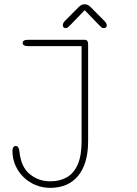

<svg xmlns="http://www.w3.org/2000/svg" viewBox="-20 -668 659 926"><path d="M89.5 -461Q89.5 -468 95.5 -472Q101.5 -476 115.5 -476H389Q405 -476 405 -454.5V13.5Q405 69 392.2 111Q379.5 153 355.8 181.2Q332 209.5 298.2 223.8Q264.5 238 222 238Q184 238 150.8 224Q117.5 210 92.8 185.5Q68 161 54 128.8Q40 96.5 40 60Q40 48.5 44.5 42.2Q49 36 55.5 36Q64 36 68.2 43.2Q72.5 50.5 74 65Q81.5 137.5 123.8 172Q166 206.5 223 206.5Q268.5 206.5 302.2 187.2Q336 168 354.8 125.5Q373.5 83 373.5 13.5V-445.5H115.5Q101.5 -445.5 95.5 -449.8Q89.5 -454 89.5 -461ZM483 -567.5Q495 -555.5 495 -545Q495 -539.5 491 -536Q487 -532.5 480.5 -532.5Q474 -532.5 469.5 -536Q465 -539.5 457.5 -547.5L388.5 -619L319 -547Q311.5 -539 307.2 -535.8Q303 -532.5 296 -532.5Q290 -532.5 286.5 -536.2Q283 -540 283 -546Q283 -557 293.5 -567.5L358.5 -633Q366.5 -641 373.5 -644.2Q380.5 -647.5 388 -647.5Q396 -647.5 403 -644.2Q410 -641 418 -633Z"/></svg>

Font: Sono Monospace ExtraLight
Style: Regular
Weight: 250
Version: Version 2.112